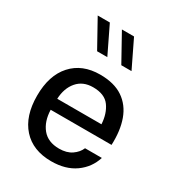

<svg xmlns="http://www.w3.org/2000/svg" viewBox="-187 -893 923 1010"><g transform="rotate(30 274.0 -387.5)"><path d="M141.6 -228Q143.6 -158.7 178.7 -115.7Q213.9 -72.8 281.7 -72.8Q327.6 -72.8 357.4 -93.3Q387.2 -113.8 399.4 -143.1H501.5Q480.5 -76.2 423.1 -35.4Q365.7 5.4 278.8 5.4Q167 5.4 104.7 -64Q42.5 -133.3 42.5 -256.8Q42.5 -380.4 105 -449.5Q167.5 -518.6 275.4 -518.6Q361.3 -518.6 414.6 -482.4Q467.8 -446.3 491.5 -381.1Q515.1 -315.9 511.2 -228ZM142.6 -295.4H411.1Q407.7 -358.4 377.4 -400.4Q347.2 -442.4 276.4 -442.4Q215.3 -442.4 180.4 -401.6Q145.5 -360.8 142.6 -295.4ZM261.2 -616.7H199.2L107.9 -781.2H181.6ZM408.2 -616.7H346.2L254.9 -781.2H328.6Z"/></g></svg>

Font: Estedad-FD Medium
Style: Regular
Weight: 500
Designer: Amin Abedi
Version: Version 7.3